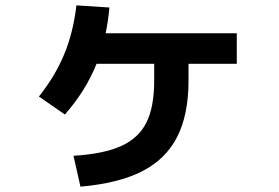

<svg xmlns="http://www.w3.org/2000/svg" viewBox="-20 -649 1040 716"><path d="M555 -348V-411H340Q299 -309 222 -222L125 -289Q185 -364 219 -445.5Q253 -527 265 -629L388 -621Q384 -574 374 -525H863V-411H683V-348Q683 -221 640.5 -138Q598 -55 509.5 -10Q421 35 280 47L254 -68Q367 -75 432 -104.5Q497 -134 526 -192Q555 -250 555 -348Z"/></svg>

Font: Enso
Style: Bold
Weight: 700
Designer: Coji Morishita
Foundry: UNDERFOREST DESIGN
Version: Version 1.000